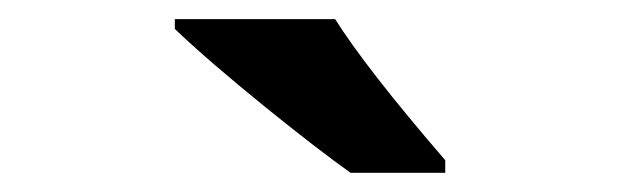

<svg xmlns="http://www.w3.org/2000/svg" viewBox="-20 -786 647 200"><path d="M443.8 -606V-619.1C387.7 -684.1 349.6 -733.4 329.1 -766.1H162.1V-755.9C206.5 -712.9 304.2 -634.8 345.2 -606Z"/></svg>

Font: Open Sans bold
Style: Bold
Weight: 700
Foundry: Ascender Corporation
Version: Version 1.100;PS 001.100;hotconv 1.0.88;makeotf.lib2.5.64775